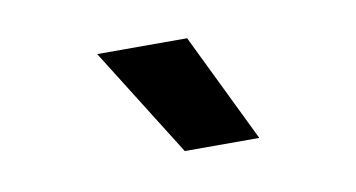

<svg xmlns="http://www.w3.org/2000/svg" viewBox="-35 -863 569 307"><g transform="rotate(-10 250.0 -709.5)"><path d="M280 -798 366 -621H245L134 -798Z"/></g></svg>

Font: Hind Variable Light
Style: Regular
Weight: 300
Designer: Manushi Parikh, Satya Rajpurohit
Foundry: Indian Type Foundry
Version: Version 3.000